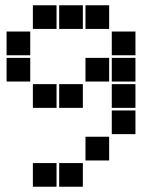

<svg xmlns="http://www.w3.org/2000/svg" viewBox="-20 -715 640 730"><path d="M106 -695Q105 -695 105 -695Q105 -695 105 -694V-606Q105 -605 105 -605Q105 -605 106 -605H194Q195 -605 195 -605Q195 -605 195 -606V-694Q195 -695 195 -695Q195 -695 194 -695ZM206 -695Q205 -695 205 -695Q205 -695 205 -694V-606Q205 -605 205 -605Q205 -605 206 -605H294Q295 -605 295 -605Q295 -605 295 -606V-694Q295 -695 295 -695Q295 -695 294 -695ZM306 -695Q305 -695 305 -695Q305 -695 305 -694V-606Q305 -605 305 -605Q305 -605 306 -605H394Q395 -605 395 -605Q395 -605 395 -606V-694Q395 -695 395 -695Q395 -695 394 -695ZM6 -595Q5 -595 5 -595Q5 -595 5 -594V-506Q5 -505 5 -505Q5 -505 6 -505H94Q95 -505 95 -505Q95 -505 95 -506V-594Q95 -595 95 -595Q95 -595 94 -595ZM406 -595Q405 -595 405 -595Q405 -595 405 -594V-506Q405 -505 405 -505Q405 -505 406 -505H494Q495 -505 495 -505Q495 -505 495 -506V-594Q495 -595 495 -595Q495 -595 494 -595ZM6 -495Q5 -495 5 -495Q5 -495 5 -494V-406Q5 -405 5 -405Q5 -405 6 -405H94Q95 -405 95 -405Q95 -405 95 -406V-494Q95 -495 95 -495Q95 -495 94 -495ZM306 -495Q305 -495 305 -495Q305 -495 305 -494V-406Q305 -405 305 -405Q305 -405 306 -405H394Q395 -405 395 -405Q395 -405 395 -406V-494Q395 -495 395 -495Q395 -495 394 -495ZM406 -495Q405 -495 405 -495Q405 -495 405 -494V-406Q405 -405 405 -405Q405 -405 406 -405H494Q495 -405 495 -405Q495 -405 495 -406V-494Q495 -495 495 -495Q495 -495 494 -495ZM106 -395Q105 -395 105 -395Q105 -395 105 -394V-306Q105 -305 105 -305Q105 -305 106 -305H194Q195 -305 195 -305Q195 -305 195 -306V-394Q195 -395 195 -395Q195 -395 194 -395ZM206 -395Q205 -395 205 -395Q205 -395 205 -394V-306Q205 -305 205 -305Q205 -305 206 -305H294Q295 -305 295 -305Q295 -305 295 -306V-394Q295 -395 295 -395Q295 -395 294 -395ZM406 -395Q405 -395 405 -395Q405 -395 405 -394V-306Q405 -305 405 -305Q405 -305 406 -305H494Q495 -305 495 -305Q495 -305 495 -306V-394Q495 -395 495 -395Q495 -395 494 -395ZM406 -295Q405 -295 405 -295Q405 -295 405 -294V-206Q405 -205 405 -205Q405 -205 406 -205H494Q495 -205 495 -205Q495 -205 495 -206V-294Q495 -295 495 -295Q495 -295 494 -295ZM306 -195Q305 -195 305 -195Q305 -195 305 -194V-106Q305 -105 305 -105Q305 -105 306 -105H394Q395 -105 395 -105Q395 -105 395 -106V-194Q395 -195 395 -195Q395 -195 394 -195ZM106 -95Q105 -95 105 -95Q105 -95 105 -94V-6Q105 -5 105 -5Q105 -5 106 -5H194Q195 -5 195 -5Q195 -5 195 -6V-94Q195 -95 195 -95Q195 -95 194 -95ZM206 -95Q205 -95 205 -95Q205 -95 205 -94V-6Q205 -5 205 -5Q205 -5 206 -5H294Q295 -5 295 -5Q295 -5 295 -6V-94Q295 -95 295 -95Q295 -95 294 -95Z"/></svg>

Font: Doto Black
Style: Regular
Weight: 900
Version: Version 1.000